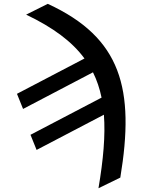

<svg xmlns="http://www.w3.org/2000/svg" viewBox="-20 -785 774 1018"><path d="M233.3 -764.6 118.6 -707.4C262.1 -638.8 362.2 -564.3 427.9 -474.8L70 -287.6L102.3 -207.4L473 -401.6C493.6 -360.1 508.5 -315.7 518.5 -267.4L141.7 -70.3L174 9.9L530.9 -176.8C539.4 -66.8 527.7 61.4 502.1 213.1L617.9 156.6C695.7 -313.2 623.9 -584.9 233.3 -764.6Z"/></svg>

Font: Magic Ui Pro Medium
Style: Italic
Weight: 500
Italic angle: -9.39999°
Designer: Stefan Endress, Andreas Faust
Version: Version 1.000;FEAKit 1.0